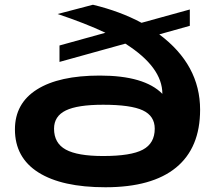

<svg xmlns="http://www.w3.org/2000/svg" viewBox="-20 -770 944 810"><path d="M632.8 -227.1Q632.8 -280.8 582.5 -304.4Q532.2 -328.1 415 -328.1Q307.1 -328.1 257.6 -304Q208 -279.8 208 -227.1Q208 -166 257.6 -138.9Q307.1 -111.8 415 -111.8Q532.7 -111.8 582.8 -138.7Q632.8 -165.5 632.8 -227.1ZM43 -224.1Q43 -334 136 -392.6Q229 -451.2 400.9 -451.2Q589.4 -451.2 665 -374Q665 -486.8 508.8 -585.9L231 -508.8V-578.1L424.8 -631.8Q339.8 -671.9 223.1 -710.9L372.1 -750Q487.3 -722.2 577.1 -673.8L780.8 -730V-661.1L651.9 -625Q824.2 -496.6 824.2 -307.1Q824.2 -146.5 722.9 -63.2Q621.6 20 424.8 20Q241.2 20 142.1 -42.5Q43 -105 43 -224.1Z"/></svg>

Font: Messapia Bold
Style: Regular
Weight: 400
Designer: Luca Marsano
Foundry: Collletttivo
Version: Version 1.000;FEAKit 1.0